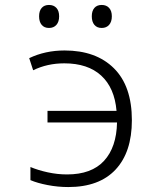

<svg xmlns="http://www.w3.org/2000/svg" viewBox="-20 -746 640 776"><path d="M513 -260Q513 -131 447 -60.5Q381 10 256 10Q214 10 172.5 2Q131 -6 103 -18V-71Q134 -58 173 -49.5Q212 -41 251 -41Q350 -41 400.5 -96Q451 -151 453 -251H172V-298H451Q443 -391 389 -440.5Q335 -490 240 -490Q171 -490 114 -462L98 -511Q163 -542 241 -542Q368 -542 440.5 -470Q513 -398 513 -260ZM138 -680Q138 -702 148.5 -714Q159 -726 178 -726Q197 -726 208 -714Q219 -702 219 -680Q219 -658 208 -645.5Q197 -633 178 -633Q159 -633 148.5 -645.5Q138 -658 138 -680ZM351 -680Q351 -702 361.5 -714Q372 -726 391 -726Q410 -726 421 -714Q432 -702 432 -680Q432 -658 421 -645.5Q410 -633 391 -633Q372 -633 361.5 -645.5Q351 -658 351 -680Z"/></svg>

Font: Noto Sans Mono UI Light
Style: Regular
Weight: 300
Monospace: yes
Designer: Monotype Design team
Foundry: Monotype Imaging Inc.
Version: Version 1.000